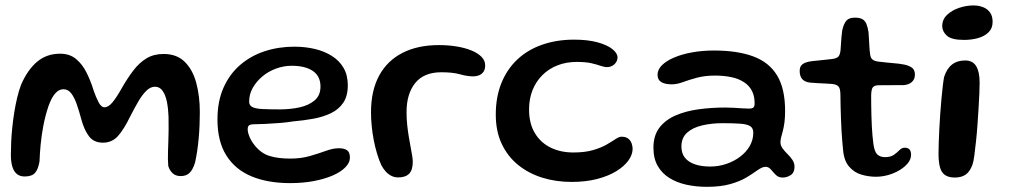

<svg xmlns="http://www.w3.org/2000/svg" viewBox="-20 -656 3811 724"><path d="M73 9.5Q55 9.5 43.5 0Q32 -9.5 26.5 -27.8Q21 -46 21 -72Q21 -95 22.2 -121.8Q23.5 -148.5 26.5 -177Q29.5 -205.5 34 -233.5Q38.5 -261.5 44.8 -287.8Q51 -314 59.5 -336.5Q84 -393 120 -423.2Q156 -453.5 206.5 -453.5Q242.5 -453.5 266.5 -433.8Q290.5 -414 306.2 -382.5Q322 -351 333 -315Q341.5 -290 351.5 -270.8Q361.5 -251.5 374 -251.5Q389 -251.5 404.5 -270.5Q420 -289.5 436.5 -319Q460 -360.5 482.8 -390.2Q505.5 -420 532.8 -436.2Q560 -452.5 597 -452.5Q646.5 -452.5 676.5 -423Q706.5 -393.5 720 -343.8Q733.5 -294 733.5 -233Q733.5 -209.5 732.5 -184.5Q731.5 -159.5 729.2 -134.5Q727 -109.5 723.5 -86.2Q720 -63 715.5 -43Q707 -15.5 694.5 -3.8Q682 8 661.5 8Q643 8 631.5 -2.2Q620 -12.5 614.5 -30Q613.5 -40.5 613.2 -54.8Q613 -69 613.5 -86.2Q614 -103.5 614.8 -123.5Q615.5 -143.5 615.8 -167Q616 -190.5 615.5 -216.5Q614.5 -246 609.5 -271.5Q604.5 -297 593.5 -313Q582.5 -329 564.5 -329Q547 -329 531.2 -313.2Q515.5 -297.5 500.8 -272Q486 -246.5 471 -217Q447.5 -168.5 425 -143.2Q402.5 -118 368 -118Q334 -118 315.8 -141.8Q297.5 -165.5 286.5 -206.5Q278 -238.5 269 -264Q260 -289.5 248.2 -304.5Q236.5 -319.5 219 -319.5Q202 -319.5 188 -303.5Q174 -287.5 162.5 -255Q150.5 -219 143.5 -182Q136.5 -145 133.2 -110.5Q130 -76 129 -47.5Q124 -17 111.8 -3.8Q99.5 9.5 73 9.5Z M1074 34.5Q990 34.5 928.5 9Q867 -16.5 833.5 -69.8Q800 -123 800 -205.5Q800 -274 822.8 -325.2Q845.5 -376.5 885.5 -411Q925.5 -445.5 978 -462.8Q1030.5 -480 1090 -480Q1130.5 -480 1166.8 -471.5Q1203 -463 1231.2 -445.2Q1259.5 -427.5 1275.5 -400Q1291.5 -372.5 1291.5 -334.5Q1291.5 -294 1274.5 -268.8Q1257.5 -243.5 1228 -229.2Q1198.5 -215 1161.2 -208.2Q1124 -201.5 1083.5 -198Q1063 -194.5 1035 -192.2Q1007 -190 980.8 -188.8Q954.5 -187.5 940 -187.5Q925 -187.5 919.5 -183.5Q914 -179.5 914 -169Q914 -156.5 921 -139.8Q928 -123 941 -107Q965 -77.5 996.8 -67.8Q1028.5 -58 1075 -58Q1115.5 -58 1149 -67.8Q1182.5 -77.5 1209.2 -87.2Q1236 -97 1257.5 -97Q1277 -97 1288.2 -89.8Q1299.5 -82.5 1299.5 -61.5Q1299.5 -42.5 1282.2 -25Q1265 -7.5 1234.5 5.8Q1204 19 1163 26.8Q1122 34.5 1074 34.5ZM1034.5 -243.5Q1075 -243.5 1110 -251.2Q1145 -259 1166.8 -277.8Q1188.5 -296.5 1188.5 -329.5Q1188.5 -368.5 1160 -388.2Q1131.5 -408 1080 -408Q1049.5 -408 1020.5 -397.2Q991.5 -386.5 969 -367.5Q946.5 -348.5 933 -324.5Q919.5 -300.5 919.5 -273Q919.5 -259 930.8 -252.8Q942 -246.5 967.2 -245Q992.5 -243.5 1034.5 -243.5Z M1482 13Q1467.5 13 1456 7.2Q1444.5 1.5 1435.2 -8.5Q1426 -18.5 1418.5 -32Q1409.5 -51 1402 -76Q1394.5 -101 1389.2 -128.2Q1384 -155.5 1381.5 -182.5Q1379 -209.5 1379 -232.5Q1379 -314 1409.5 -370.5Q1440 -427 1497.5 -456.5Q1555 -486 1635.5 -486Q1669.5 -486 1700.8 -481Q1732 -476 1756.5 -466.2Q1781 -456.5 1795.2 -442.2Q1809.5 -428 1809.5 -409.5Q1809.5 -394.5 1803 -385.2Q1796.5 -376 1786.2 -372Q1776 -368 1765 -368Q1742 -368 1714.8 -375.8Q1687.5 -383.5 1644 -383.5Q1578.5 -383.5 1545.8 -343Q1513 -302.5 1513 -233Q1513 -208 1515.5 -184.8Q1518 -161.5 1521.5 -140.2Q1525 -119 1528.5 -101Q1532 -83 1534.2 -69Q1536.5 -55 1536.5 -46Q1536.5 -15 1522.8 -1Q1509 13 1482 13Z M2135.5 30Q2076 30 2024.2 13.8Q1972.5 -2.5 1933.2 -34.5Q1894 -66.5 1871.8 -113.8Q1849.5 -161 1849.5 -224Q1849.5 -290 1870.5 -342.2Q1891.5 -394.5 1930.2 -431.2Q1969 -468 2023.8 -487.2Q2078.5 -506.5 2145 -506.5Q2196.5 -506.5 2233 -496.5Q2269.5 -486.5 2289 -471Q2308.5 -455.5 2308.5 -439.5Q2308.5 -429.5 2303 -421Q2297.5 -412.5 2288.5 -407.8Q2279.5 -403 2269.5 -403Q2258 -403 2244.8 -407.8Q2231.5 -412.5 2210.5 -417.5Q2189.5 -422.5 2155 -422.5Q2115 -422.5 2082 -409.5Q2049 -396.5 2025 -372.5Q2001 -348.5 1988 -315.8Q1975 -283 1975 -243.5Q1975 -190.5 1996.8 -154.2Q2018.5 -118 2056.2 -99.5Q2094 -81 2141.5 -81Q2185 -81 2215.5 -89.8Q2246 -98.5 2266.8 -110.5Q2287.5 -122.5 2301 -131.5Q2314.5 -140.5 2323.5 -140.5Q2340 -140.5 2349 -133.2Q2358 -126 2361.8 -115.2Q2365.5 -104.5 2365.5 -94.5Q2365.5 -73 2349.8 -51Q2334 -29 2304.5 -10.8Q2275 7.5 2232.2 18.8Q2189.5 30 2135.5 30Z M2645 48.5Q2604.5 48.5 2568.2 40.5Q2532 32.5 2504 15Q2476 -2.5 2460 -30.5Q2444 -58.5 2444 -99Q2444 -145 2466.5 -174.5Q2489 -204 2527.8 -220.8Q2566.5 -237.5 2615 -244Q2663.5 -250.5 2715.5 -250.5Q2731.5 -250.5 2748 -249.5Q2764.5 -248.5 2779.2 -247.5Q2794 -246.5 2803.5 -246.5Q2816.5 -246.5 2821 -250.8Q2825.5 -255 2825.5 -265.5Q2825.5 -285 2820.8 -300Q2816 -315 2807 -326.5Q2798 -338 2785.5 -346Q2765.5 -359.5 2737.2 -365.2Q2709 -371 2676.5 -371Q2638 -371 2608.2 -363Q2578.5 -355 2555.5 -346.5Q2532.5 -338 2513.5 -338Q2487.5 -338 2473.5 -346.5Q2459.5 -355 2459.5 -374Q2459.5 -393.5 2476 -410Q2492.5 -426.5 2521.8 -439Q2551 -451.5 2589.8 -458.5Q2628.5 -465.5 2672.5 -465.5Q2761 -465.5 2820.8 -443.2Q2880.5 -421 2910.5 -371.2Q2940.5 -321.5 2940.5 -237.5Q2940.5 -212.5 2938 -194Q2935.5 -175.5 2931.8 -161.8Q2928 -148 2925.5 -138Q2923 -128 2923 -119.5Q2923 -107.5 2930.8 -96.8Q2938.5 -86 2949.2 -75.5Q2960 -65 2968 -53.2Q2976 -41.5 2976 -27Q2976 -5.5 2962 4Q2948 13.5 2931 13.5Q2915.5 13.5 2905.2 3.2Q2895 -7 2886.8 -17Q2878.5 -27 2866.5 -27Q2859.5 -27 2851.2 -23Q2843 -19 2831 -10.5Q2816 0.5 2792.8 14.2Q2769.5 28 2733.5 38.2Q2697.5 48.5 2645 48.5ZM2658.5 -28Q2689.5 -28 2718.5 -37.8Q2747.5 -47.5 2770.5 -64.8Q2793.5 -82 2807 -105.2Q2820.5 -128.5 2820.5 -155.5Q2820.5 -172.5 2809.2 -180Q2798 -187.5 2772.5 -189.5Q2747 -191.5 2705 -191.5Q2663.5 -191.5 2628 -183.2Q2592.5 -175 2571 -155.8Q2549.5 -136.5 2549.5 -103.5Q2549.5 -78 2562.5 -61.5Q2575.5 -45 2600 -36.5Q2624.5 -28 2658.5 -28Z M3282.5 10.5Q3255.5 10.5 3228.2 2.5Q3201 -5.5 3181.8 -27.8Q3162.5 -50 3159 -91Q3157.5 -105.5 3156 -124Q3154.5 -142.5 3153.2 -163.8Q3152 -185 3151.2 -207.8Q3150.5 -230.5 3149.8 -254.2Q3149 -278 3149 -301.5Q3148.5 -324 3140.8 -331Q3133 -338 3117 -339.5Q3107.5 -340.5 3092.8 -341Q3078 -341.5 3062.5 -342.5Q3047 -343.5 3035 -344.5Q3015.5 -346.5 3005.5 -357.2Q2995.5 -368 2995.5 -388Q2995.5 -401.5 3001.2 -408.8Q3007 -416 3017.8 -420Q3028.5 -424 3042 -425.5Q3068.5 -428 3085.8 -430Q3103 -432 3118 -433.5Q3134 -435.5 3140.8 -442Q3147.5 -448.5 3149.5 -466Q3150.5 -476.5 3151.2 -490.5Q3152 -504.5 3153.2 -518.2Q3154.5 -532 3156 -542Q3161.5 -566.5 3171.5 -578Q3181.5 -589.5 3203.5 -589.5Q3221.5 -589.5 3231.8 -583.8Q3242 -578 3247 -566Q3252 -554 3255 -535Q3256 -519.5 3256.8 -507.5Q3257.5 -495.5 3258 -485.8Q3258.5 -476 3259.2 -468Q3260 -460 3261 -452Q3262.5 -437.5 3270.5 -431.2Q3278.5 -425 3294 -423.5Q3307.5 -422 3323.8 -420.2Q3340 -418.5 3355.2 -417.2Q3370.5 -416 3380.5 -414Q3401 -411.5 3415.5 -403Q3430 -394.5 3430 -375Q3430 -357 3418.5 -346.8Q3407 -336.5 3387 -335Q3356.5 -334.5 3330.5 -334.8Q3304.5 -335 3290 -334.5Q3278.5 -333.5 3272.2 -327.8Q3266 -322 3265 -298.5Q3265 -279.5 3265.2 -259.5Q3265.5 -239.5 3266 -219.5Q3266.5 -199.5 3267.5 -180.2Q3268.5 -161 3270 -144Q3271.5 -127 3273.5 -113Q3277.5 -83.5 3288.2 -73.5Q3299 -63.5 3317 -63.5Q3338.5 -63.5 3350.8 -72.2Q3363 -81 3371.8 -90Q3380.5 -99 3391.5 -99Q3404 -99 3409.8 -92.2Q3415.5 -85.5 3415.5 -72.5Q3415.5 -56 3403.8 -41.2Q3392 -26.5 3372.8 -14.8Q3353.5 -3 3330 3.8Q3306.5 10.5 3282.5 10.5Z M3581 13.5Q3557.5 13.5 3543.8 4.2Q3530 -5 3524.5 -25.2Q3519 -45.5 3519 -76.5Q3519 -93.5 3519.8 -117.5Q3520.5 -141.5 3522 -169.8Q3523.5 -198 3525.5 -227Q3527.5 -256 3530 -282.8Q3532.5 -309.5 3535 -331Q3537.5 -352.5 3540 -365.5Q3550 -397 3569.8 -412.5Q3589.5 -428 3619.5 -428Q3648 -428 3661 -406.5Q3674 -385 3674 -344.5Q3674 -329.5 3673 -304Q3672 -278.5 3670 -247.5Q3668 -216.5 3665.8 -184Q3663.5 -151.5 3660.2 -121.8Q3657 -92 3654 -69.2Q3651 -46.5 3647 -35Q3637 -8 3620.8 2.8Q3604.5 13.5 3581 13.5ZM3615 -505.5Q3568 -505.5 3550.5 -521.5Q3533 -537.5 3533 -557.5Q3533 -583 3551.5 -600.2Q3570 -617.5 3597 -626.5Q3624 -635.5 3651 -635.5Q3670.5 -635.5 3687 -629Q3703.5 -622.5 3713.2 -609Q3723 -595.5 3723 -573.5Q3723 -549.5 3708 -534.5Q3693 -519.5 3668.5 -512.5Q3644 -505.5 3615 -505.5Z"/></svg>

Font: Gluten Thin
Style: Regular
Weight: 400
Version: Version 1.300